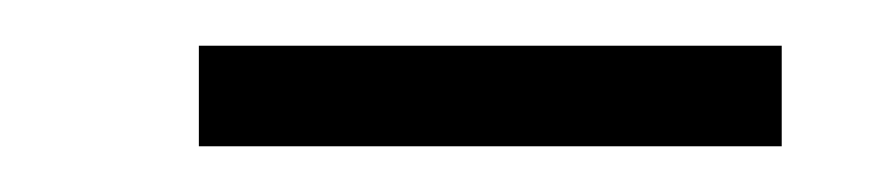

<svg xmlns="http://www.w3.org/2000/svg" viewBox="-20 -312 388 84"><path d="M67 -248V-292H322V-248Z"/></svg>

Font: Ekushey Bangla
Style: Regular
Weight: 400
Designer: Al Mamun Sumon
Foundry: Al Mamun Sumon
Version: Version 1.0